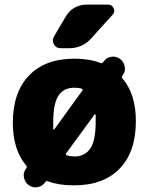

<svg xmlns="http://www.w3.org/2000/svg" viewBox="-20 -809 635 826"><path d="M209 -253.9Q210 -252.9 211.4 -252.4Q212.9 -252 213.9 -252.9L334 -418.9Q337.9 -424.8 331.1 -427.7Q318.4 -431.6 299.8 -431.6Q253.9 -431.6 231.4 -397.5Q209 -363.3 209 -284.2Q209 -263.7 209 -253.9ZM264.6 -149.4Q260.7 -143.6 267.6 -140.6Q280.3 -136.7 299.8 -135.7Q344.7 -135.7 368.2 -169.9Q391.6 -204.1 391.6 -284.2Q391.6 -304.7 391.6 -315.4Q390.6 -316.4 389.2 -317.4Q387.7 -318.4 386.7 -316.4ZM185.5 -29.3Q179.7 -32.2 175.8 -26.4L173.8 -24.4Q162.1 -7.8 141.6 -3.9Q136.7 -2.9 131.8 -2.9Q117.2 -2.9 103.5 -12.7Q86.9 -24.4 83 -45.9Q82 -49.8 82 -54.7Q82 -70.3 91.8 -83L93.8 -85.9Q97.7 -91.8 92.8 -96.7Q35.2 -165 35.2 -280.3Q35.2 -412.1 105 -484.4Q174.8 -556.6 299.8 -556.6Q364.3 -556.6 412.1 -538.1Q418.9 -535.2 422.9 -541L425.8 -543.9Q437.5 -561.5 458 -564.5Q462.9 -565.4 466.8 -565.4Q482.4 -565.4 496.1 -555.7Q512.7 -543.9 516.6 -522.5Q517.6 -518.6 517.6 -513.7Q517.6 -498 507.8 -485.4L505.9 -482.4Q502 -476.6 506.8 -471.7Q564.5 -404.3 564.5 -288.1Q564.5 -155.3 494.6 -83.5Q424.8 -11.7 299.8 -11.7Q296.9 -11.7 293.9 -11.7Q232.4 -11.7 185.5 -29.3ZM240.2 -601.6Q220.7 -601.6 211.9 -618.2Q207 -626 207 -634.3Q207 -642.6 211.9 -651.4L263.7 -739.3Q277.3 -762.7 300.8 -775.9Q324.2 -789.1 350.6 -789.1H445.3Q461.9 -789.1 468.8 -773.4Q471.7 -767.6 471.7 -762.7Q471.7 -753.9 464.8 -746.1L373 -644.5Q335 -601.6 277.3 -601.6Z"/></svg>

Font: Gen Jyuu Gothic Heavy
Style: Bold
Weight: 900
Designer: [Source Han Sans]
Ryoko NISHIZUKA  (kana & ideographs); Paul D. Hunt (Latin, Greek & Cyrillic); Wenlong ZHANG  (bopomofo
Version: Version 1.002.20150607